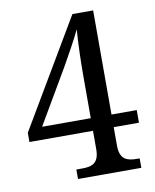

<svg xmlns="http://www.w3.org/2000/svg" viewBox="-81 -777 678 839"><g transform="rotate(-10 258.0 -357.0)"><path d="M197 0H478V-42H466C424 -42 390 -51 390 -114V-196H502V-252H390V-714H298L16 -237V-196H298V-114C298 -51 265 -42 222 -42H197ZM82 -252 221 -489C243 -527 292 -616 305 -645C300 -583 298 -496 298 -438V-252Z"/></g></svg>

Font: Noto Serif Ethiopic SemiCondensed
Style: Regular
Weight: 400
Width: 4
Designer: Monotype Design Team
Foundry: Monotype Imaging Inc.
Version: Version 2.102